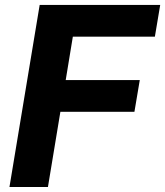

<svg xmlns="http://www.w3.org/2000/svg" viewBox="-20 -747 660 767"><path d="M17.8 0H171.5L221.2 -300.4H517L538.4 -427.2H242.5L271 -600.5H598.7L620 -727.3H138.5Z"/></svg>

Font: TID UI
Style: Bold Italic
Weight: 700
Italic angle: -9.39999°
Designer: The TID Project Authors
Foundry: Bakken & Bæck
Version: Version 1.001;hotconv 1.0.109;makeotfexe 2.5.65596